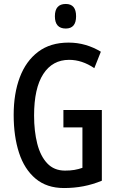

<svg xmlns="http://www.w3.org/2000/svg" viewBox="-20 -939 590 969"><path d="M300 -384H494V-27Q448 -8 401 1Q354 10 303 10Q216 10 159.5 -37.5Q103 -85 76 -168Q49 -251 49 -359Q49 -467 80 -549Q111 -631 172.5 -677.5Q234 -724 326 -724Q371 -724 412 -712Q453 -700 489 -678L456 -595Q394 -637 329 -637Q245 -637 198.5 -565.5Q152 -494 152 -356Q152 -277 168 -214Q184 -151 218.5 -114.5Q253 -78 308 -78Q335 -78 355.5 -81.5Q376 -85 396 -92V-296H300ZM312 -919Q364 -919 364 -857Q364 -795 312 -795Q257 -795 257 -857Q257 -919 312 -919Z"/></svg>

Font: Noto Sans Kannada ExtraCondensed Medium
Style: Regular
Weight: 500
Width: 2
Designer: Jelle Bosma - Monotype Design Team
Foundry: Monotype Imaging Inc.
Version: Version 2.005; ttfautohint (v1.8.4.7-5d5b)